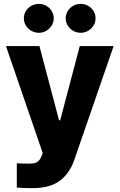

<svg xmlns="http://www.w3.org/2000/svg" viewBox="-20 -767 614 986"><path d="M66.4 196.3V71.3Q87.9 73.2 130.9 73.2Q147 73.2 157.5 70.8Q168 68.4 177.2 60.1Q186.5 51.8 193.4 35.2L199.2 18.6L10.7 -530.3H182.6L283.2 -149.4H289.1L389.6 -530.3H563.5L362.3 51.8Q338.9 122.1 287.8 160.6Q236.8 199.2 148.4 199.2Q98.6 199.2 66.4 196.3ZM102.5 -672.9Q102.5 -692.9 112.8 -710Q123 -727.1 140.9 -737.1Q158.7 -747.1 179.7 -747.1Q200.2 -747.1 217.8 -737.1Q235.4 -727.1 245.6 -710Q255.9 -692.9 255.9 -672.9Q255.9 -653.3 245.6 -636.2Q235.4 -619.1 217.8 -608.9Q200.2 -598.6 179.7 -598.6Q158.7 -598.6 140.9 -608.9Q123 -619.1 112.8 -636.2Q102.5 -653.3 102.5 -672.9ZM317.4 -672.9Q317.4 -692.9 327.6 -710Q337.9 -727.1 355.7 -737.1Q373.5 -747.1 394.5 -747.1Q415 -747.1 432.6 -737.1Q450.2 -727.1 460.4 -710Q470.7 -692.9 470.7 -672.9Q470.7 -653.3 460.4 -636.2Q450.2 -619.1 432.6 -608.9Q415 -598.6 394.5 -598.6Q373.5 -598.6 355.7 -608.9Q337.9 -619.1 327.6 -636.2Q317.4 -653.3 317.4 -672.9Z"/></svg>

Font: Pretendard ExtraBold
Style: Regular
Weight: 800
Designer: Base glyphs from Inter by Rasmus Andersson; Hangeul glyphs from Noto Sans CJK(Source Han Sans) by Jang Soo-young and Kan
Foundry: Kil Hyung-jin
Version: Version 1.309